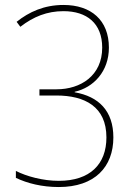

<svg xmlns="http://www.w3.org/2000/svg" viewBox="-20 -744 543 774"><path d="M419 -552C419 -663 347 -724 236 -724C158 -724 97 -696 47 -656L62 -636C115 -677 170 -699 236 -699C330 -699 392 -650 392 -552C392 -439 305 -384 208 -384H139V-359H207C322 -359 409 -314 409 -190C409 -82 343 -15 217 -15C153 -15 87 -33 44 -55V-27C90 -5 149 10 217 10C362 10 437 -71 437 -190C437 -297 378 -355 281 -372V-374C357 -391 419 -456 419 -552Z"/></svg>

Font: Noto Sans Arabic UI SmCn Th
Style: Regular
Weight: 100
Width: 4
Designer: Monotype Design Team, Nadine Chahine and Nizar Qandah
Foundry: Monotype Imaging Inc.
Version: Version 2.010